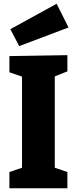

<svg xmlns="http://www.w3.org/2000/svg" viewBox="-20 -1000 408 1020"><path d="M338 -707V-621L271 -594V-109L338 -86V0H30V-86L97 -109V-593L30 -616V-702ZM344 -854 82 -755 35 -845 281 -980Z"/></svg>

Font: Bitter Pro ExtraBold
Style: Regular
Weight: 800
Designer: Sol Matas, and Bitter project Authors
Foundry: Sol Matas
Version: Version 1.010